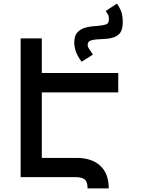

<svg xmlns="http://www.w3.org/2000/svg" viewBox="-20 -987 808 1070"><path d="M213 -472V-107H408Q491 -107 538.5 -63.5Q586 -20 586 63H468Q468 25 451.5 12.5Q435 0 397 0H95V-773H213V-580H639V-472ZM663 -844Q660 -814 645.5 -799Q631 -784 610 -777.5Q589 -771 565 -770Q541 -769 520 -767.5Q499 -766 485 -761Q471 -756 469 -742Q467 -728 475.5 -716Q484 -704 498 -683L435 -643Q409 -677 400 -708.5Q391 -740 395 -766Q398 -794 413.5 -809Q429 -824 449.5 -831Q470 -838 493 -840Q516 -842 536.5 -844Q557 -846 570.5 -851Q584 -856 586 -870Q588 -885 585.5 -896Q583 -907 569 -926L632 -967Q656 -932 661 -902Q666 -872 663 -844Z"/></svg>

Font: Montserrat_am3
Style: Regular
Weight: 400
Designer: Julieta Ulanovsky
Foundry: Julieta Ulanovsky, Armenina letters added by Vahan Hovhannisyan
Version: Version 2.001